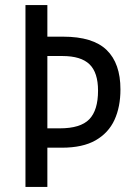

<svg xmlns="http://www.w3.org/2000/svg" viewBox="-20 -734 527 754"><path d="M453 -383Q453 -314 429.5 -263Q406 -212 355.5 -183Q305 -154 223 -154H166V0H80V-714H166V-590H228Q345 -590 399 -537.5Q453 -485 453 -383ZM215 -230Q296 -230 330.5 -265.5Q365 -301 365 -378Q365 -449 331.5 -481.5Q298 -514 225 -514H166V-230Z"/></svg>

Font: Noto Sans Lao Condensed
Style: Regular
Weight: 400
Width: 3
Designer: Monotype Design Team
Foundry: Monotype Imaging Inc.
Version: Version 2.003; ttfautohint (v1.8.4.7-5d5b)